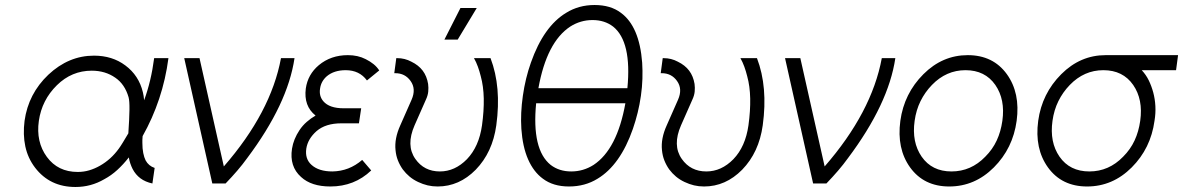

<svg xmlns="http://www.w3.org/2000/svg" viewBox="-20 -732 4720 766"><path d="M355 -510Q254 -510 173 -434Q93 -358 78 -250Q71 -195 81 -148Q91 -101 120 -63Q179 14 281 14Q343 14 396 -17Q424 -32 448 -54Q472 -76 494 -104Q496 -91 500 -79.5Q504 -68 509 -58Q521 -35 540.5 -20.5Q560 -6 588 0L597 -62Q585 -66 576 -73.5Q567 -81 561 -92Q555 -104 551.5 -121.5Q548 -139 548 -162Q548 -167 548 -174Q548 -181 549 -189Q589 -260 615 -338Q641 -416 652 -500H595Q589 -454 579 -412Q569 -370 555 -332Q554 -341 553 -349Q552 -357 550 -364Q534 -431 480 -471Q428 -510 355 -510ZM346 -450Q400 -450 440 -422Q478 -396 493 -344Q497 -330 496.5 -294Q496 -258 492 -200Q479 -178 469.5 -162.5Q460 -147 454 -139Q423 -96 379 -71Q358 -59 336 -52.5Q314 -46 290 -46Q211 -46 167 -106Q123 -166 135 -250Q147 -333 207 -392Q266 -450 346 -450Z M715 -500 827 0H880Q905 -26 926.5 -51Q948 -76 966 -101Q1128 -317 1155 -500H1101Q1081 -392 1024 -284Q967 -176 873 -68L776 -500Z M1421 -300H1351Q1294 -300 1270 -328Q1252 -349 1257 -379Q1261 -408 1284 -428Q1313 -452 1359 -452Q1414 -452 1444 -411L1493 -451Q1484 -465 1470.5 -476Q1457 -487 1439 -496Q1408 -512 1368 -512Q1300 -512 1252 -472Q1208 -435 1200 -379Q1191 -309 1239 -271Q1220 -260 1203.5 -245.5Q1187 -231 1175 -213Q1151 -177 1145 -139Q1134 -68 1181 -26Q1222 12 1298 12Q1394 12 1461 -52L1425 -94Q1373 -49 1306 -48Q1252 -48 1223 -74Q1196 -98 1202 -139Q1208 -178 1243 -209Q1279 -240 1342 -240H1412Z M1561 -500 1553 -440H1557Q1596 -440 1618 -409Q1641 -377 1622 -334L1577 -232Q1553 -179 1558 -133Q1560 -111 1567.5 -92Q1575 -73 1587 -56Q1599 -40 1614 -27.5Q1629 -15 1648 -6Q1667 3 1686 7.5Q1705 12 1726 12Q1812 12 1878 -55Q1945 -124 1960 -232Q1981 -385 1937 -500H1871Q1880 -484 1886.5 -466Q1893 -448 1898 -428Q1909 -388 1910 -339Q1911 -290 1903 -232Q1891 -147 1843 -97Q1795 -48 1735 -48Q1672 -48 1637 -98Q1599 -152 1634 -232L1679 -334Q1687 -351 1688.5 -366.5Q1690 -382 1688 -397Q1683 -428 1666.5 -450Q1650 -472 1621 -486Q1608 -493 1594 -496.5Q1580 -500 1565 -500ZM1753 -574H1806L1882 -700H1817Z M2344 -652Q2392 -652 2426 -626Q2501 -566 2483 -380H2128Q2161 -564 2255 -626Q2296 -652 2344 -652ZM2352 -712Q2289 -712 2239 -681Q2149 -627 2098 -482Q2087 -451 2079 -418Q2071 -385 2066 -350Q2061 -315 2059.5 -282.5Q2058 -250 2060 -218Q2065 -146 2087 -96Q2109 -46 2146 -19Q2187 12 2250 12Q2314 12 2364 -19Q2409 -46 2444.5 -96Q2480 -146 2505 -218Q2516 -250 2524 -282.5Q2532 -315 2537 -350Q2542 -385 2543 -418Q2544 -451 2542 -482Q2531 -627 2457 -681Q2416 -712 2352 -712ZM2475 -320Q2442 -136 2348 -74Q2307 -48 2259 -48Q2211 -48 2177 -74Q2101 -135 2119 -320Z M2624 -500 2616 -440H2620Q2659 -440 2681 -409Q2704 -377 2685 -334L2640 -232Q2616 -179 2621 -133Q2623 -111 2630.5 -92Q2638 -73 2650 -56Q2662 -40 2677 -27.5Q2692 -15 2711 -6Q2730 3 2749 7.5Q2768 12 2789 12Q2875 12 2941 -55Q3008 -124 3023 -232Q3044 -385 3000 -500H2934Q2943 -484 2949.5 -466Q2956 -448 2961 -428Q2972 -388 2973 -339Q2974 -290 2966 -232Q2954 -147 2906 -97Q2858 -48 2798 -48Q2735 -48 2700 -98Q2662 -152 2697 -232L2742 -334Q2750 -351 2751.5 -366.5Q2753 -382 2751 -397Q2746 -428 2729.5 -450Q2713 -472 2684 -486Q2671 -493 2657 -496.5Q2643 -500 2628 -500Z M3112 -500 3224 0H3277Q3302 -26 3323.5 -51Q3345 -76 3363 -101Q3525 -317 3552 -500H3498Q3478 -392 3421 -284Q3364 -176 3270 -68L3173 -500Z M3841 -512Q3740 -512 3664 -436Q3587 -359 3572 -250Q3557 -139 3611 -64Q3666 12 3767 12Q3869 12 3945 -64Q4021 -140 4036 -250Q4051 -361 3997 -436Q3942 -512 3841 -512ZM3832 -452Q3910 -452 3951 -393Q3991 -335 3979 -250Q3973 -207 3956.5 -171.5Q3940 -136 3911 -107Q3854 -48 3776 -48Q3698 -48 3657 -107Q3617 -165 3629 -250Q3635 -293 3652.5 -328.5Q3670 -364 3698 -393Q3755 -452 3832 -452Z M4391 -512Q4290 -512 4214 -436Q4137 -359 4122 -250Q4107 -139 4161 -64Q4216 12 4317 12Q4419 12 4495 -64Q4571 -140 4586 -250Q4591 -280 4589.5 -308.5Q4588 -337 4581 -363Q4574 -389 4563 -411.5Q4552 -434 4535 -452H4672L4680 -512ZM4382 -452Q4460 -452 4501 -393Q4541 -335 4529 -250Q4523 -207 4506.5 -171.5Q4490 -136 4461 -107Q4404 -48 4326 -48Q4248 -48 4207 -107Q4167 -165 4179 -250Q4185 -293 4202.5 -328.5Q4220 -364 4248 -393Q4305 -452 4382 -452Z"/></svg>

Font: Unageo
Style: Light-Italic
Weight: 300
Designer: Richard Sepsi
Foundry: Richard Sepsi
Version: Version 2.000